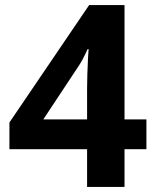

<svg xmlns="http://www.w3.org/2000/svg" viewBox="-20 -734 612 754"><path d="M555 -148H469V0H322V-148H17V-253L330 -714H469V-265H555ZM322 -386Q322 -409 323 -442Q324 -475 325.5 -503.5Q327 -532 328 -541H324Q315 -521 305 -502Q295 -483 281 -463L150 -265H322Z"/></svg>

Font: Noto Sans Cham
Style: Bold
Weight: 700
Version: Version 2.002